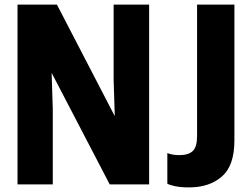

<svg xmlns="http://www.w3.org/2000/svg" viewBox="-20 -800 1087 833"><path d="M801 13Q762 13 738 7.5Q714 2 706 -3V-136Q727 -127 758 -127Q798 -127 816.5 -145Q835 -163 835 -209V-780H997V-191Q997 -81 942.5 -34Q888 13 801 13ZM627 0H456L204 -484L209 -327V0H56V-780H227L478 -296L473 -453V-780H627Z"/></svg>

Font: Tanohe Sans
Style: Bold
Weight: 700
Designer: Village Type and Design LLC & Cristiano Sobral
Foundry: Cooper Hewitt Smithsonian Design Museum
Version: Version 1.00;September 29, 2021;FontCreator 13.0.0.2655 64-b